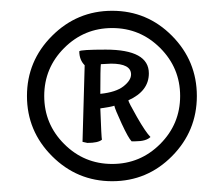

<svg xmlns="http://www.w3.org/2000/svg" viewBox="-20 -496 415 356"><path d="M299 -429.5Q345 -383 345 -318Q345 -253 299 -206.5Q253 -160 188 -160Q123 -160 76.5 -206.5Q30 -253 30 -318Q30 -383 76.5 -429.5Q123 -476 188 -476Q253 -476 299 -429.5ZM277 -407Q240 -444 188 -444Q136 -444 99 -407Q62 -370 62 -318Q62 -266 99 -229Q136 -192 188 -192Q240 -192 277 -229Q314 -266 314 -318Q314 -370 277 -407ZM259 -242Q251 -234 231 -234H224Q218 -240 205.5 -267Q193 -294 192 -300Q187 -298 166 -295Q168 -240 169 -237Q162 -231 142 -231L133 -233L137 -375Q127 -385 127 -401Q130 -404 176 -404Q256 -404 256 -360Q256 -327 218 -310Q218 -307 234 -279Q250 -251 259 -242ZM166 -322Q195 -325 209 -336Q223 -347 223 -358Q223 -378 186 -378L167 -377Q166 -370 166 -322Z"/></svg>

Font: Bubblegum Sans
Style: Regular
Weight: 400
Designer: Angel Koziupa and Alejandro Paul
Foundry: Angel Koziupa and Alejandro Paul
Version: Version 1.001